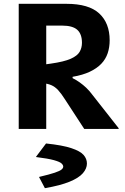

<svg xmlns="http://www.w3.org/2000/svg" viewBox="-20 -675 654 1005"><path d="M117 -655H328Q445 -655 499.5 -604.5Q554 -554 554 -464Q554 -427 543.5 -396Q533 -365 510 -341Q487 -317 450 -299.5Q413 -282 360 -273V-243H117V-324L246 -342Q316 -352 350.5 -367.5Q385 -383 397 -404Q409 -425 409 -451Q409 -497 384.5 -519Q360 -541 305 -541H117ZM78 -655H222V0H78ZM601 -4V0H421L320 -155Q301 -185 284.5 -203Q268 -221 248 -229.5Q228 -238 197 -240.5Q166 -243 117 -243V-266H360Q380 -256 397.5 -243.5Q415 -231 431.5 -215.5Q448 -200 465 -177ZM215 310 185 253V251Q240 238 266.5 229Q293 220 302 212.5Q311 205 311 197Q311 189 302 180.5Q293 172 263 163.5Q233 155 169 147V145L221 76Q307 85 353.5 100.5Q400 116 417.5 136Q435 156 435 181Q435 207 414 231.5Q393 256 344.5 276Q296 296 215 310Z"/></svg>

Font: Intel One Mono Light
Style: Regular
Weight: 300
Monospace: yes
Designer: Fred Shallcrass
Foundry: Frere-Jones Type LLC
Version: Version 1.004